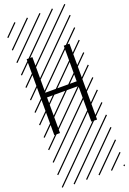

<svg xmlns="http://www.w3.org/2000/svg" viewBox="-249 -1034 1029 1535"><g transform="rotate(-20 265.5 -266.0)"><path d="M398.4 -646H447.3V0H398.4V-303.2H131.8V0H83V-646H131.8V-343.3H398.4ZM526.9 410.6 533.7 417.5 525.4 425.8 518.6 418.9ZM526.9 304.7 533.7 311.5 419.4 425.8 412.6 418.9ZM526.9 198.7 533.7 205.6 313.5 425.8 306.6 418.9ZM526.9 92.3 533.7 99.1 207.5 425.8 200.7 418.9ZM526.9 -13.2 533.7 -6.3 101.6 425.8 94.7 418.9ZM526.9 -119.1 533.7 -112.3 3.4 418 -3.4 411.1ZM526.9 -225.6 533.7 -218.8 3.4 311.5 -3.4 304.7ZM526.9 -331.5 533.7 -324.7 3.4 205.6 -3.4 198.7ZM526.9 -438 533.7 -431.2 3.4 99.1 -3.4 92.3ZM526.9 -543.5 533.7 -536.6 3.4 -6.3 -3.4 -13.2ZM526.9 -649.4 533.7 -642.6 3.4 -112.3 -3.4 -119.1ZM526.9 -755.9 533.7 -749 3.4 -218.8 -3.4 -225.6ZM526.9 -861.8 533.7 -855 3.4 -324.7 -3.4 -331.5ZM516.6 -958 523.4 -951.2 3.4 -431.2 -3.4 -438ZM411.1 -958 418 -951.2 3.4 -536.6 -3.4 -543.5ZM305.2 -958 312 -951.2 3.4 -642.6 -3.4 -649.4ZM198.7 -958 205.6 -951.2 3.4 -749 -3.4 -755.9ZM92.3 -958 99.1 -951.2 3.4 -855 -3.4 -861.8Z"/></g></svg>

Font: AzarMehrMSRS2
Style: Regular
Weight: 1
Designer: Amin Abedi
Version: Version 1.00